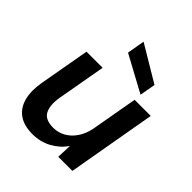

<svg xmlns="http://www.w3.org/2000/svg" viewBox="-209 -871 1010 1010"><g transform="rotate(45 295.5 -366.5)"><path d="M201 12Q137 12 98.5 -16Q60 -44 47 -95Q34 -146 46 -214L96 -496H216L168 -226Q157 -161 176 -125Q195 -89 255 -89Q291 -89 322.5 -106.5Q354 -124 376.5 -157Q399 -190 408 -236L454 -496H574L487 0H382L385 -82H384Q354 -39 306.5 -13.5Q259 12 201 12ZM457 -537 254 -647 271 -745H272L473 -625Z"/></g></svg>

Font: DM Sans 28pt SemiBold
Style: Italic
Weight: 600
Italic angle: -10°
Version: Version 4.004;gftools[0.9.30]